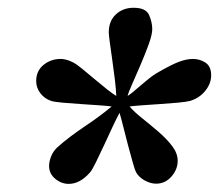

<svg xmlns="http://www.w3.org/2000/svg" viewBox="-20 -776 556 487"><path d="M154.3 -309.6Q135.7 -309.6 120.1 -322.5Q104.5 -335.4 104.5 -355Q104.5 -366.2 109.6 -379.2Q114.7 -392.1 124.5 -401.4Q140.6 -416 157.5 -428.7Q174.3 -441.4 192.1 -453.4Q210 -465.3 227.8 -478.3Q245.6 -491.2 263.2 -505.9Q255.4 -507.3 233.4 -508.8Q211.4 -510.3 185.8 -512Q160.2 -513.7 138.7 -515.6Q117.2 -517.6 109.9 -520Q93.3 -525.4 82.5 -539.3Q71.8 -553.2 71.8 -570.3Q71.8 -596.2 90.3 -611.3Q108.9 -626.5 134.3 -626.5Q140.1 -626.5 148.2 -624.5Q156.2 -622.6 166.5 -617.2Q173.3 -613.8 187.7 -602.1Q202.1 -590.3 219.2 -575.9Q236.3 -561.5 251.7 -549.3Q267.1 -537.1 274.9 -532.7Q274.4 -548.3 271.5 -572.8Q268.6 -597.2 264.9 -623Q261.2 -648.9 258.5 -668.7Q255.9 -688.5 255.9 -693.8Q255.9 -722.7 273.9 -739.5Q292 -756.3 318.8 -756.3Q350.1 -756.3 358.2 -737.8Q366.2 -719.2 366.2 -702.1Q366.2 -688.5 357.2 -663.6Q348.1 -638.7 336.4 -611.3Q324.7 -584 314.9 -562Q305.2 -540 303.7 -532.7Q308.1 -535.2 316.7 -542.2Q325.2 -549.3 335.7 -558.3Q346.2 -567.4 357.2 -576.2Q368.2 -585 377.9 -590.8Q415 -612.3 434.3 -619.4Q453.6 -626.5 469.2 -626.5Q487.3 -626.5 501.5 -616.9Q515.6 -607.4 515.6 -585Q515.6 -564 500.5 -545.4Q485.4 -526.9 461.9 -520Q452.6 -517.6 431.4 -515.6Q410.2 -513.7 385 -512Q359.9 -510.3 338.6 -508.8Q317.4 -507.3 308.6 -505.9Q320.3 -492.2 340.6 -476.1Q360.8 -460 381.6 -442.1Q402.3 -424.3 416.5 -405.8Q430.7 -387.2 430.7 -368.2Q430.7 -346.2 414.8 -328.1Q398.9 -310.1 376 -310.1Q362.3 -310.1 347.7 -317.9Q333 -325.7 325.2 -338.9Q322.3 -344.2 316.7 -364Q311 -383.8 304.4 -408.9Q297.9 -434.1 292.2 -456.5Q286.6 -479 283.2 -489.7Q276.9 -478.5 266.4 -456.1Q255.9 -433.6 244.4 -408.7Q232.9 -383.8 223.1 -364Q213.4 -344.2 208.5 -338.9Q183.1 -309.6 154.3 -309.6Z"/></svg>

Font: Gelasio
Style: Italic
Weight: 400
Italic angle: -8.5°
Designer: Eben Sorkin
Foundry: Eben Sorkin
Version: Version 1.008